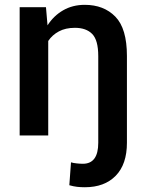

<svg xmlns="http://www.w3.org/2000/svg" viewBox="-20 -558 605 791"><path d="M502.9 30.3Q502.9 118.7 456.8 166Q410.6 213.4 329.6 213.4Q312.5 213.4 297.6 211.7Q282.7 210 265.6 205.1L272.5 110.8Q282.2 113.8 296.4 115.2Q310.5 116.7 321.3 116.7Q384.8 116.7 384.8 30.3V-326.7Q384.8 -392.6 359.9 -418Q335 -443.4 288.6 -443.4Q250 -443.4 222.7 -428.7Q195.3 -414.1 178.7 -389.2V0H61V-528.3H169.4L175.8 -453.6Q201.2 -493.2 240.2 -515.6Q279.3 -538.1 329.1 -538.1Q407.7 -538.1 455.3 -489.3Q502.9 -440.4 502.9 -327.6Z"/></svg>

Font: Vazirmatn FD Medium
Style: Regular
Weight: 500
Designer: Saber Rastikerdar
Foundry: Saber Rastikerdar
Version: Version 33.003